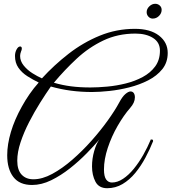

<svg xmlns="http://www.w3.org/2000/svg" viewBox="-20 -928 904 1012"><path d="M545 64Q501 64 483 29.5Q465 -5 465 -51Q465 -92 476.5 -132Q488 -172 504 -193Q477 -161 437 -120Q397 -79 349 -41Q301 -3 250 22Q199 47 149 47Q83 47 50.5 5Q18 -37 18 -110Q18 -167 37.5 -232.5Q57 -298 95 -366Q113 -399 135.5 -431.5Q158 -464 184 -493Q153 -508 124 -526.5Q95 -545 77 -571Q59 -597 59 -633Q59 -652 67.5 -667.5Q76 -683 86 -683Q95 -683 95 -672Q95 -665 91 -657Q86 -644 86 -633Q86 -606 105 -582.5Q124 -559 151 -542Q178 -525 201 -515Q265 -585 341.5 -644.5Q418 -704 506 -740Q594 -776 691 -776Q772 -776 818 -740.5Q864 -705 864 -649Q864 -599 835.5 -563.5Q807 -528 761 -504.5Q715 -481 661.5 -467.5Q608 -454 556 -448.5Q504 -443 465 -443Q408 -443 354.5 -450Q301 -457 248 -472Q222 -435 191.5 -386.5Q161 -338 133.5 -284.5Q106 -231 88.5 -178.5Q71 -126 71 -81Q71 -32 94 -7.5Q117 17 156 17Q203 17 255.5 -11.5Q308 -40 361 -86Q414 -132 462 -186Q510 -240 548 -293Q586 -346 608 -387Q625 -419 641 -432.5Q657 -446 668 -446Q679 -446 685 -437.5Q691 -429 691 -415Q691 -387 666 -359Q632 -320 600 -264.5Q568 -209 548 -148.5Q528 -88 528 -35Q528 2 539.5 18Q551 34 570 34Q599 34 628.5 14.5Q658 -5 685 -38Q712 -71 735 -111.5Q758 -152 775 -193Q780 -193 783.5 -192Q787 -191 787 -184Q770 -141 746.5 -97Q723 -53 693 -16.5Q663 20 626 42Q589 64 545 64ZM456 -467Q496 -467 545 -471.5Q594 -476 642.5 -488Q691 -500 732 -522Q773 -544 798 -578Q823 -612 823 -661Q823 -705 786.5 -728Q750 -751 694 -751Q601 -751 524.5 -714.5Q448 -678 384.5 -619Q321 -560 264 -492Q308 -479 354.5 -473Q401 -467 456 -467ZM785 -830Q772 -830 762.5 -840Q753 -850 753 -864Q753 -881 767 -894.5Q781 -908 798 -908Q812 -908 822 -899Q832 -890 832 -876Q832 -858 818 -844Q804 -830 785 -830Z"/></svg>

Font: Great Vibes
Style: Regular
Weight: 400
Designer: Robert E. Leuschke, Viktoriya Grabowska, Viviana Monsalve, Eben Sorkin
Foundry: Robert E. Leuschke
Version: Version 1.103; ttfautohint (v1.8.4.7-5d5b)